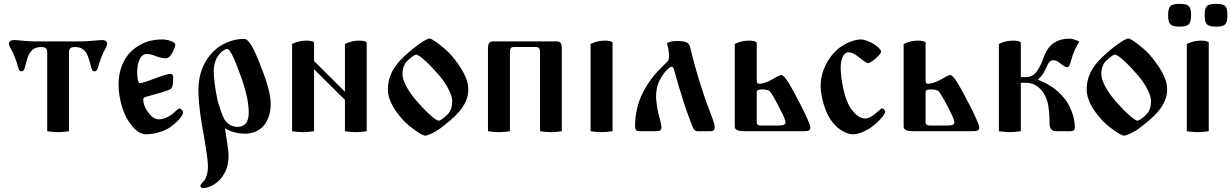

<svg xmlns="http://www.w3.org/2000/svg" viewBox="-20 -675 6336 988"><path d="M26 -451C26 -442 30 -435 36 -424C51 -398 65 -360 74 -327C78 -310 84 -308 91 -308C100 -308 105 -315 108 -328C123 -390 135 -433 192 -433C210 -433 223 -429 223 -406V0C240 3 258 5 279 5C300 5 318 3 335 0V-406C335 -429 348 -433 366 -433C423 -433 434 -390 449 -328C452 -315 457 -308 466 -308C473 -308 480 -310 484 -327C493 -360 507 -398 522 -424C528 -435 531 -442 531 -451C531 -461 522 -469 504 -469C497 -469 478 -467 456 -465C435 -463 410 -462 396 -462H162C148 -462 123 -463 102 -465C80 -467 61 -469 54 -469C36 -469 26 -461 26 -451Z M590 -241C590 -162 617 -92 634 -64C659 -22 692 16 730 16C768 16 822 3 852 -18C892 -46 922 -78 922 -99C922 -105 910 -117 903 -117C898 -117 892 -111 884 -103C864 -84 832 -61 798 -61C777 -61 758 -73 737 -105C725 -123 717 -144 717 -162C717 -168 721 -174 728 -176C755 -183 846 -208 858 -217C870 -225 871 -251 871 -277C871 -287 868 -295 856 -295C845 -295 811 -284 782 -273C754 -262 710 -247 700 -247C687 -247 686 -294 686 -305C686 -361 707 -397 732 -397C748 -397 760 -395 777 -388C793 -382 811 -375 834 -375C861 -375 882 -432 882 -446C882 -459 844 -472 816 -472C757 -472 710 -456 668 -422C616 -380 590 -313 590 -241Z M1001 -211C1001 -178 1005 -114 1019 -33C1038 72 1050 144 1050 184C1050 215 1040 246 1027 259C1022 263 1011 275 1011 282C1011 287 1017 293 1024 293C1059 293 1105 266 1128 228C1145 201 1156 177 1156 120C1156 103 1145 32 1138 -12L1140 -14C1170 6 1211 13 1240 13C1327 13 1373 -54 1373 -139C1373 -199 1347 -273 1310 -365C1292 -409 1263 -475 1237 -475C1170 -475 1118 -445 1090 -421C1025 -364 1001 -288 1001 -211ZM1080 -309C1080 -388 1132 -423 1149 -423C1168 -423 1198 -340 1211 -305C1243 -219 1260 -154 1260 -95C1260 -42 1236 -22 1200 -22C1182 -22 1150 -33 1134 -62C1127 -75 1106 -127 1097 -171C1086 -223 1080 -276 1080 -309Z M1483 0C1500 3 1518 5 1539 5C1560 5 1579 3 1596 0V-319L1755 -161V0C1772 3 1790 5 1811 5C1832 5 1850 3 1867 0V-455C1867 -462 1847 -466 1833 -466C1806 -466 1786 -463 1755 -449V-203L1596 -361V-455C1596 -462 1575 -466 1561 -466C1534 -466 1514 -463 1483 -449Z M1976 -215C1976 -149 2024 -89 2065 -46C2086 -25 2148 23 2169 23C2180 23 2220 5 2241 -11C2312 -65 2390 -126 2390 -215C2390 -267 2359 -323 2303 -390C2278 -420 2206 -477 2190 -477C2173 -477 2115 -433 2100 -420C2043 -372 1976 -314 1976 -215ZM2051 -292C2051 -321 2059 -346 2077 -363C2096 -381 2114 -394 2121 -394C2140 -394 2200 -334 2239 -288C2280 -241 2307 -186 2307 -156C2307 -127 2300 -102 2282 -85C2263 -67 2245 -54 2238 -54C2219 -54 2159 -114 2120 -160C2079 -207 2051 -262 2051 -292Z M2491 0C2508 3 2526 5 2547 5C2568 5 2587 3 2604 0V-404C2604 -425 2608 -433 2625 -433H2737C2754 -433 2759 -425 2759 -404V0C2776 3 2794 5 2815 5C2836 5 2854 3 2871 0V-421C2871 -453 2865 -462 2844 -462H2519C2498 -462 2491 -453 2491 -421Z M3019 0C3036 3 3054 5 3075 5C3096 5 3115 3 3132 0V-455C3132 -462 3111 -466 3097 -466C3070 -466 3050 -463 3019 -449Z M3248 -26C3248 -6 3256 0 3269 0H3355C3376 0 3384 -6 3384 -19C3384 -32 3374 -70 3368 -91C3362 -112 3356 -161 3356 -177C3356 -233 3374 -266 3395 -296C3404 -308 3427 -332 3435 -332C3438 -332 3445 -329 3448 -318C3479 -205 3508 -116 3535 -45C3548 -11 3553 0 3570 0H3636C3654 0 3658 -9 3658 -22C3658 -31 3649 -60 3634 -98C3595 -199 3554 -332 3533 -426C3526 -460 3508 -464 3456 -464C3438 -464 3418 -457 3412 -452C3417 -439 3423 -402 3423 -395C3423 -385 3422 -370 3420 -366C3417 -360 3411 -354 3402 -346C3352 -298 3321 -261 3290 -202C3265 -156 3248 -93 3248 -26Z M3761 -23C3761 -4 3786 0 3806 0H4112C4133 0 4150 0 4150 -19C4150 -36 4116 -106 4088 -158C4058 -216 4020 -289 4001 -289C3992 -289 3968 -275 3955 -267C3934 -255 3907 -244 3885 -244C3875 -244 3874 -254 3874 -264V-455C3874 -462 3853 -466 3839 -466C3812 -466 3792 -463 3761 -449ZM3874 -44V-197C3874 -211 3878 -215 3906 -215C3915 -215 3929 -212 3934 -210C3945 -206 3961 -178 3995 -112C4014 -75 4022 -56 4022 -45C4022 -33 4009 -29 3987 -29H3897C3883 -29 3874 -33 3874 -44Z M4203 -233C4203 -172 4228 -105 4243 -78C4273 -21 4327 16 4369 16C4400 16 4442 -4 4466 -22C4497 -45 4535 -84 4535 -101C4535 -107 4524 -118 4519 -118C4516 -118 4506 -109 4496 -100C4481 -86 4454 -65 4434 -65C4400 -65 4375 -93 4358 -117C4324 -166 4306 -270 4306 -327C4306 -377 4324 -406 4345 -406C4358 -406 4376 -401 4403 -378C4415 -368 4439 -350 4447 -350C4462 -350 4514 -395 4514 -409C4514 -429 4449 -472 4410 -472C4373 -472 4320 -449 4285 -417C4240 -375 4203 -309 4203 -233Z M4630 -23C4630 -4 4655 0 4675 0H4981C5002 0 5019 0 5019 -19C5019 -36 4985 -106 4957 -158C4927 -216 4889 -289 4870 -289C4861 -289 4837 -275 4824 -267C4803 -255 4776 -244 4754 -244C4744 -244 4743 -254 4743 -264V-455C4743 -462 4722 -466 4708 -466C4681 -466 4661 -463 4630 -449ZM4743 -44V-197C4743 -211 4747 -215 4775 -215C4784 -215 4798 -212 4803 -210C4814 -206 4830 -178 4864 -112C4883 -75 4891 -56 4891 -45C4891 -33 4878 -29 4856 -29H4766C4752 -29 4743 -33 4743 -44Z M5120 0C5137 3 5155 5 5176 5C5197 5 5216 3 5233 0V-249H5261C5307 -249 5347 -217 5367 -161C5379 -127 5381 -69 5381 -36C5381 -12 5393 0 5416 0H5486C5505 0 5511 -5 5511 -20C5511 -78 5482 -139 5457 -169C5423 -211 5378 -243 5323 -264V-268C5344 -284 5357 -311 5363 -325C5374 -350 5381 -365 5401 -365C5410 -365 5422 -361 5435 -350C5453 -335 5464 -329 5471 -329C5482 -329 5486 -343 5493 -368C5502 -402 5512 -423 5534 -461C5523 -467 5499 -476 5485 -476C5394 -476 5365 -420 5350 -378C5344 -361 5332 -331 5317 -310C5302 -289 5284 -278 5258 -278H5233V-455C5233 -462 5212 -466 5198 -466C5171 -466 5151 -463 5120 -449Z M5572 -215C5572 -149 5620 -89 5661 -46C5682 -25 5744 23 5765 23C5776 23 5816 5 5837 -11C5908 -65 5986 -126 5986 -215C5986 -267 5955 -323 5899 -390C5874 -420 5802 -477 5786 -477C5769 -477 5711 -433 5696 -420C5639 -372 5572 -314 5572 -215ZM5647 -292C5647 -321 5655 -346 5673 -363C5692 -381 5710 -394 5717 -394C5736 -394 5796 -334 5835 -288C5876 -241 5903 -186 5903 -156C5903 -127 5896 -102 5878 -85C5859 -67 5841 -54 5834 -54C5815 -54 5755 -114 5716 -160C5675 -207 5647 -262 5647 -292Z M5991 -597C5991 -550 6003 -538 6050 -538C6097 -538 6109 -550 6109 -597C6109 -644 6097 -655 6050 -655C6003 -655 5991 -644 5991 -597ZM6179 -597C6179 -550 6191 -538 6238 -538C6285 -538 6296 -550 6296 -597C6296 -644 6285 -655 6238 -655C6191 -655 6179 -644 6179 -597ZM6087 0C6104 3 6122 5 6143 5C6164 5 6183 3 6200 0V-455C6200 -462 6179 -466 6165 -466C6138 -466 6118 -463 6087 -449Z"/></svg>

Font: Monomakh Unicode
Style: Regular
Weight: 400
Version: Version 1.2